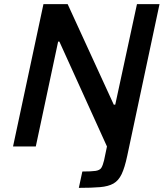

<svg xmlns="http://www.w3.org/2000/svg" viewBox="-20 -708 791 928"><path d="M361 200 378 121Q421 121 441.5 118Q462 115 469.5 103.5Q477 92 483 67L497 0L267 -507H261L153 0H43L190 -688H307L530 -202H537L642 -688H751L595 45Q583 102 568 133.5Q553 165 528.5 179Q504 193 463.5 196.5Q423 200 361 200Z"/></svg>

Font: Saira Medium
Style: Italic
Weight: 500
Italic angle: -12°
Designer: Hector Gatti with collaboration of the Omnibus-Type team
Foundry: Omnibus-Type
Version: Version 1.100; ttfautohint (v1.8.3)